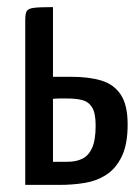

<svg xmlns="http://www.w3.org/2000/svg" viewBox="-20 -520 394 540"><path d="M51 0V-464Q51 -481 55 -488.5Q59 -496 75.5 -498Q92 -500 129 -500V-304H181Q230 -304 265 -293.5Q300 -283 319.5 -254Q339 -225 339 -170Q339 -114 322.5 -80Q306 -46 279 -28.5Q252 -11 218 -5.5Q184 0 148 0ZM170 -65Q194 -65 211.5 -73.5Q229 -82 239 -104Q249 -126 249 -167Q249 -202 239 -218Q229 -234 211.5 -238.5Q194 -243 169 -243Q166 -243 159.5 -243Q153 -243 146 -243Q139 -243 134 -242.5Q129 -242 129 -242V-65Q129 -65 134 -65Q139 -65 146.5 -65Q154 -65 160.5 -65Q167 -65 170 -65Z"/></svg>

Font: Yanone Kaffeesatz
Style: Regular
Weight: 400
Designer: Yanone (Cyrillic: Daniel Pouzeot, Huerta Tipografica, and Cyreal)
Foundry: Yanone
Version: Version 2.003